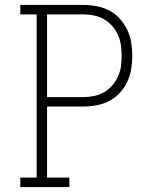

<svg xmlns="http://www.w3.org/2000/svg" viewBox="-20 -755 640 775"><path d="M62 0V-38H128V-697H62V-735H316Q343 -735 370 -730Q397 -725 421 -712.5Q445 -700 463.5 -679.5Q482 -659 493.5 -635Q505 -611 509.5 -584Q514 -557 514 -530Q514 -503 509.5 -476Q505 -449 493.5 -424.5Q482 -400 463.5 -380Q445 -360 421 -347.5Q397 -335 370 -330Q343 -325 316 -325H170V-38H260V0ZM170 -363H316Q338 -363 359.5 -367.5Q381 -372 399.5 -382.5Q418 -393 432.5 -409.5Q447 -426 456 -445.5Q465 -465 468 -486.5Q471 -508 471 -530Q471 -551 468 -572.5Q465 -594 456 -614Q447 -634 432.5 -650.5Q418 -667 399.5 -677.5Q381 -688 359.5 -692.5Q338 -697 316 -697H170Z"/></svg>

Font: Iosevka Etoile Extralight
Style: Regular
Weight: 200
Designer: Belleve Invis
Foundry: Belleve Invis
Version: Version 22.1.2; ttfautohint (v1.8.4)